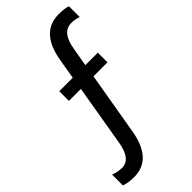

<svg xmlns="http://www.w3.org/2000/svg" viewBox="-344 -745 1067 1067"><g transform="rotate(-45 190.0 -211.5)"><path d="M21 257Q-25 257 -56 245V160Q-25 173 10 173Q79 173 97 61L158 -299H64V-375H170L190 -492Q221 -680 364 -680Q410 -680 436 -671V-586Q408 -596 379 -596Q306 -596 288 -484L269 -375H367V-299H257L194 69Q163 257 21 257Z"/></g></svg>

Font: Hind Mysuru Medium
Style: Regular
Weight: 500
Designer: Manushi Parikh, Hitesh Malaviya
Foundry: Indian Type Foundry
Version: Version 0.703;PS 1.0;hotconv 1.0.86;makeotf.lib2.5.63406